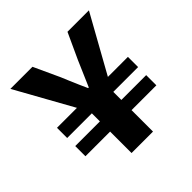

<svg xmlns="http://www.w3.org/2000/svg" viewBox="-165 -782 930 930"><g transform="rotate(-45 300.0 -317.5)"><path d="M226.1 0V-147H57.1V-216.8H226.1V-272H57.1V-341.8H193.8L30.8 -634.8H182.1L243.2 -502Q249.5 -486.8 260.7 -460.2Q272 -433.6 281.5 -411.9Q291 -390.1 299.8 -371.1H304.2L360.8 -502L421.9 -634.8H568.8L405.8 -341.8H543V-272H373V-216.8H543V-147H373V0Z"/></g></svg>

Font: Office Code Pro D Bold
Style: Regular
Weight: 700
Designer: Nathan Rutzky & Paul D. Hunt
Foundry: Adobe Systems Incorporated
Version: Version 1.004;PS 001.004;hotconv 1.0.70;makeotf.lib2.5.58329